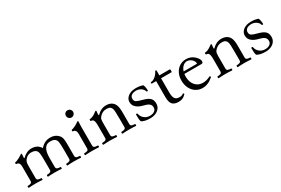

<svg xmlns="http://www.w3.org/2000/svg" viewBox="70 -1558 3671 2507"><g transform="rotate(-30 1905.5 -304.0)"><path d="M44 4Q39 4 37.5 -3Q36 -10 37.5 -17Q39 -24 44 -24Q75 -24 91 -32Q107 -40 107 -62V-279Q107 -346 57 -346Q50 -346 50 -359.5Q50 -373 57 -373Q66 -373 84.5 -380Q103 -387 122.5 -397.5Q142 -408 156 -418Q173 -431 180 -431Q185 -431 185 -417Q182 -389 182 -363L188 -360Q252 -425 328 -425Q418 -425 461 -353Q495 -391 530.5 -408Q566 -425 612 -425Q683 -425 728 -378Q748 -358 755.5 -329Q763 -300 763 -248V-62Q763 -40 779 -32Q795 -24 828 -24Q832 -24 833.5 -17Q835 -10 833.5 -3Q832 4 828 4Q802 2 776.5 1Q751 0 727 0Q701 0 676 1Q651 2 625 4Q621 4 619.5 -3Q618 -10 619.5 -17Q621 -24 625 -24Q657 -24 672.5 -32Q688 -40 688 -62V-173Q688 -235 686.5 -268Q685 -301 681.5 -317Q678 -333 672 -344Q652 -381 587 -381Q556 -381 536 -370.5Q516 -360 501 -337Q472 -292 472 -199V-62Q472 -40 488.5 -32Q505 -24 537 -24Q541 -24 542.5 -17Q544 -10 542.5 -3Q541 4 537 4Q511 2 486 1Q461 0 436 0Q410 0 385 1Q360 2 334 4Q330 4 328.5 -3Q327 -10 328.5 -17Q330 -24 334 -24Q366 -24 382 -32Q398 -40 398 -62V-173Q398 -229 397 -261Q396 -293 393.5 -309.5Q391 -326 386 -337Q366 -381 298 -381Q258 -381 227 -356Q201 -335 191.5 -312Q182 -289 182 -249V-62Q182 -40 198 -32Q214 -24 246 -24Q251 -24 252.5 -17Q254 -10 252.5 -3Q251 4 246 4Q221 2 195.5 1Q170 0 145 0Q120 0 94.5 1Q69 2 44 4Z M985 -512Q963 -512 947.5 -528Q932 -544 932 -567Q932 -590 947 -605Q962 -620 985 -620Q1008 -620 1024 -604.5Q1040 -589 1040 -567Q1040 -544 1024 -528Q1008 -512 985 -512ZM896 3Q891 3 889.5 -3.5Q888 -10 889.5 -17Q891 -24 896 -24Q931 -24 945 -32.5Q959 -41 959 -62V-279Q959 -346 910 -346Q903 -346 903 -359.5Q903 -373 910 -373Q918 -373 936.5 -380Q955 -387 975 -397.5Q995 -408 1008 -418Q1026 -431 1032 -431Q1037 -431 1037 -417Q1036 -391 1035 -375Q1034 -359 1034 -342V-62Q1034 -41 1048 -32.5Q1062 -24 1098 -24Q1103 -24 1104.5 -17Q1106 -10 1104.5 -3.5Q1103 3 1098 3Q1073 2 1047.5 1Q1022 0 998 0Q972 0 946.5 1Q921 2 896 3Z M1168 4Q1163 4 1161.5 -3Q1160 -10 1161.5 -17Q1163 -24 1168 -24Q1199 -24 1215 -32Q1231 -40 1231 -62V-252Q1231 -292 1225 -312.5Q1219 -333 1208 -339.5Q1197 -346 1182 -346Q1177 -346 1175.5 -353Q1174 -360 1175.5 -367Q1177 -374 1182 -374Q1204 -374 1232 -387.5Q1260 -401 1280 -418Q1289 -426 1295 -428.5Q1301 -431 1304 -431Q1309 -431 1309 -417Q1307 -405 1306 -394Q1305 -383 1305 -363L1312 -360Q1376 -425 1451 -425Q1539 -425 1574 -361Q1585 -340 1590 -311Q1595 -282 1595 -233V-62Q1595 -40 1611 -32Q1627 -24 1659 -24Q1663 -24 1664.5 -17Q1666 -10 1664.5 -3Q1663 4 1659 4Q1634 2 1608 1Q1582 0 1558 0Q1532 0 1506.5 1Q1481 2 1456 4Q1452 4 1450.5 -3Q1449 -10 1450.5 -17Q1452 -24 1456 -24Q1488 -24 1504 -32Q1520 -40 1520 -62V-173Q1520 -247 1518 -288Q1516 -329 1506 -347Q1494 -368 1477 -374.5Q1460 -381 1434 -381Q1406 -381 1387.5 -373.5Q1369 -366 1355 -356Q1332 -339 1319 -319Q1306 -299 1306 -253V-62Q1306 -40 1322 -32Q1338 -24 1370 -24Q1375 -24 1376.5 -17Q1378 -10 1376.5 -3Q1375 4 1370 4Q1345 2 1319.5 1Q1294 0 1269 0Q1244 0 1218.5 1Q1193 2 1168 4Z M1872 12Q1788 12 1743 -17Q1737 -34 1735 -57Q1733 -80 1733 -123Q1733 -130 1745 -130Q1756 -130 1757 -123Q1760 -99 1775.5 -75Q1791 -51 1819 -35Q1847 -19 1887 -19Q1927 -19 1953.5 -38Q1980 -57 1980 -91Q1980 -127 1953.5 -147Q1927 -167 1873 -179Q1813 -193 1776.5 -225.5Q1740 -258 1740 -307Q1740 -341 1761 -368Q1782 -395 1818 -410Q1854 -425 1899 -425Q1967 -425 2008 -407Q2024 -368 2024 -320Q2024 -313 2014 -313Q2003 -313 2001 -320Q1997 -339 1980.5 -356.5Q1964 -374 1940 -384.5Q1916 -395 1891 -395Q1847 -395 1820.5 -377.5Q1794 -360 1794 -326Q1794 -292 1818 -277.5Q1842 -263 1905 -247Q1974 -229 2004.5 -201Q2035 -173 2035 -119Q2035 -78 2013 -48.5Q1991 -19 1954 -3.5Q1917 12 1872 12Z M2300 11Q2236 11 2207.5 -21.5Q2179 -54 2179 -127V-371H2115Q2108 -371 2108 -382.5Q2108 -394 2115 -394Q2139 -394 2162 -408.5Q2185 -423 2204 -445Q2223 -467 2234 -490Q2235 -494 2239 -494.5Q2243 -495 2246 -494Q2253 -492 2253 -486V-415H2410Q2415 -415 2416.5 -404Q2418 -393 2416.5 -382Q2415 -371 2410 -371H2253V-157Q2253 -92 2273 -64Q2293 -36 2340 -36Q2357 -36 2371 -40Q2385 -44 2400 -55Q2404 -59 2410 -51Q2416 -43 2414 -41Q2389 -13 2363 -1Q2337 11 2300 11Z M2663 11Q2606 11 2562 -17.5Q2518 -46 2493 -96.5Q2468 -147 2468 -211Q2468 -274 2492.5 -322Q2517 -370 2560 -397.5Q2603 -425 2659 -425Q2733 -425 2787 -372Q2828 -330 2828 -299Q2828 -268 2804 -268H2545Q2542 -249 2542 -230Q2542 -147 2585 -96.5Q2628 -46 2699 -46Q2757 -46 2810 -75Q2816 -79 2822.5 -70.5Q2829 -62 2824 -57Q2747 11 2663 11ZM2658 -396Q2622 -396 2594 -370Q2566 -344 2553 -301H2751Q2756 -301 2756 -309Q2756 -329 2741 -349.5Q2726 -370 2703.5 -383Q2681 -396 2658 -396Z M2906 4Q2901 4 2899.5 -3Q2898 -10 2899.5 -17Q2901 -24 2906 -24Q2937 -24 2953 -32Q2969 -40 2969 -62V-252Q2969 -292 2963 -312.5Q2957 -333 2946 -339.5Q2935 -346 2920 -346Q2915 -346 2913.5 -353Q2912 -360 2913.5 -367Q2915 -374 2920 -374Q2942 -374 2970 -387.5Q2998 -401 3018 -418Q3027 -426 3033 -428.5Q3039 -431 3042 -431Q3047 -431 3047 -417Q3045 -405 3044 -394Q3043 -383 3043 -363L3050 -360Q3114 -425 3189 -425Q3277 -425 3312 -361Q3323 -340 3328 -311Q3333 -282 3333 -233V-62Q3333 -40 3349 -32Q3365 -24 3397 -24Q3401 -24 3402.5 -17Q3404 -10 3402.5 -3Q3401 4 3397 4Q3372 2 3346 1Q3320 0 3296 0Q3270 0 3244.5 1Q3219 2 3194 4Q3190 4 3188.5 -3Q3187 -10 3188.5 -17Q3190 -24 3194 -24Q3226 -24 3242 -32Q3258 -40 3258 -62V-173Q3258 -247 3256 -288Q3254 -329 3244 -347Q3232 -368 3215 -374.5Q3198 -381 3172 -381Q3144 -381 3125.5 -373.5Q3107 -366 3093 -356Q3070 -339 3057 -319Q3044 -299 3044 -253V-62Q3044 -40 3060 -32Q3076 -24 3108 -24Q3113 -24 3114.5 -17Q3116 -10 3114.5 -3Q3113 4 3108 4Q3083 2 3057.5 1Q3032 0 3007 0Q2982 0 2956.5 1Q2931 2 2906 4Z M3610 12Q3526 12 3481 -17Q3475 -34 3473 -57Q3471 -80 3471 -123Q3471 -130 3483 -130Q3494 -130 3495 -123Q3498 -99 3513.5 -75Q3529 -51 3557 -35Q3585 -19 3625 -19Q3665 -19 3691.5 -38Q3718 -57 3718 -91Q3718 -127 3691.5 -147Q3665 -167 3611 -179Q3551 -193 3514.5 -225.5Q3478 -258 3478 -307Q3478 -341 3499 -368Q3520 -395 3556 -410Q3592 -425 3637 -425Q3705 -425 3746 -407Q3762 -368 3762 -320Q3762 -313 3752 -313Q3741 -313 3739 -320Q3735 -339 3718.5 -356.5Q3702 -374 3678 -384.5Q3654 -395 3629 -395Q3585 -395 3558.5 -377.5Q3532 -360 3532 -326Q3532 -292 3556 -277.5Q3580 -263 3643 -247Q3712 -229 3742.5 -201Q3773 -173 3773 -119Q3773 -78 3751 -48.5Q3729 -19 3692 -3.5Q3655 12 3610 12Z"/></g></svg>

Font: Junicode SmExp
Style: Regular
Weight: 400
Width: 6
Designer: Peter S. Baker
Version: Version 2.205; ttfautohint (v1.8.4)